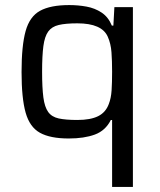

<svg xmlns="http://www.w3.org/2000/svg" viewBox="-20 -538 631 757"><path d="M422 199V-65H417Q396 -23 354 -7.5Q312 8 251 8Q178 8 137.5 -14.5Q97 -37 81 -94Q65 -151 65 -254Q65 -358 81 -415.5Q97 -473 138 -495.5Q179 -518 253 -518Q288 -518 321 -512Q354 -506 380.5 -488.5Q407 -471 421 -437H427L431 -510H504V199ZM285 -65Q337 -65 367 -80Q397 -95 409 -128Q418 -151 420 -182Q422 -213 422 -255Q422 -298 419.5 -332Q417 -366 405 -393Q382 -446 285 -446Q239 -446 211.5 -439.5Q184 -433 170 -413.5Q156 -394 151 -356Q146 -318 146 -255Q146 -192 151 -154Q156 -116 170 -96.5Q184 -77 211.5 -71Q239 -65 285 -65Z"/></svg>

Font: Saira
Style: Regular
Weight: 400
Designer: Hector Gatti with collaboration of the Omnibus-Type team
Foundry: Omnibus-Type
Version: Version 1.100; ttfautohint (v1.8.3)